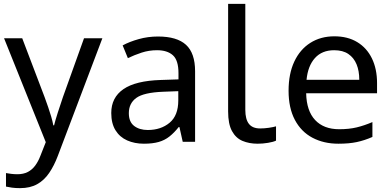

<svg xmlns="http://www.w3.org/2000/svg" viewBox="-20 -734 2023 994"><path d="M1 -536H95L211 -231Q221 -204 229.5 -179Q238 -154 245 -130.5Q252 -107 256 -85H260Q266 -110 279 -150.5Q292 -191 306 -232L415 -536H510L279 74Q260 124 234.5 161.5Q209 199 172.5 219.5Q136 240 84 240Q60 240 42 237.5Q24 235 11 232V162Q22 164 37.5 166Q53 168 70 168Q101 168 123.5 156.5Q146 145 162 123.5Q178 102 189 73L217 2Z M798 -545Q896 -545 943 -502Q990 -459 990 -365V0H926L909 -76H905Q882 -47 857.5 -27.5Q833 -8 801.5 1Q770 10 725 10Q677 10 638.5 -7Q600 -24 578 -59.5Q556 -95 556 -149Q556 -229 619 -272.5Q682 -316 813 -320L904 -323V-355Q904 -422 875 -448Q846 -474 793 -474Q751 -474 713 -461.5Q675 -449 642 -433L615 -499Q650 -518 698 -531.5Q746 -545 798 -545ZM824 -259Q724 -255 685.5 -227Q647 -199 647 -148Q647 -103 674.5 -82Q702 -61 745 -61Q813 -61 858 -98.5Q903 -136 903 -214V-262Z M1314 10Q1270 10 1235.5 -4.5Q1201 -19 1181 -55.5Q1161 -92 1161 -157V-714H1250V-165Q1250 -117 1268.5 -93Q1287 -69 1327 -69Q1349 -69 1372.5 -72.5Q1396 -76 1409 -80V-6Q1395 1 1367.5 5.5Q1340 10 1314 10Z M1711 -546Q1780 -546 1829.5 -516Q1879 -486 1905.5 -431.5Q1932 -377 1932 -304V-251H1565Q1567 -160 1611.5 -112.5Q1656 -65 1736 -65Q1787 -65 1826.5 -74.5Q1866 -84 1908 -102V-25Q1867 -7 1827 1.5Q1787 10 1732 10Q1656 10 1597.5 -21Q1539 -52 1506.5 -113.5Q1474 -175 1474 -264Q1474 -352 1503.5 -415Q1533 -478 1586.5 -512Q1640 -546 1711 -546ZM1710 -474Q1647 -474 1610.5 -433.5Q1574 -393 1567 -321H1840Q1840 -367 1826 -401Q1812 -435 1783.5 -454.5Q1755 -474 1710 -474Z"/></svg>

Font: ltelugu85
Style: Book
Weight: 400
Designer: Jelle Bosma - Monotype Design Team
Foundry: Monotype Imaging Inc.
Version: Version 2.003